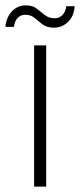

<svg xmlns="http://www.w3.org/2000/svg" viewBox="-54 -695 298 715"><path d="M73 0V-526H118V0ZM147 -592Q121 -592 105 -604Q89 -616 75 -628Q61 -640 40 -640Q24 -640 12.5 -629Q1 -618 -2 -595H-34Q-30 -632 -9 -653.5Q12 -675 42 -675Q67 -675 82.5 -663Q98 -651 113 -639Q128 -627 150 -627Q166 -627 178 -638.5Q190 -650 193 -672H224Q222 -636 200 -614Q178 -592 147 -592Z"/></svg>

Font: DM Sans 9pt ExtraLight
Style: Regular
Weight: 250
Version: Version 4.004;gftools[0.9.30]